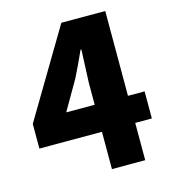

<svg xmlns="http://www.w3.org/2000/svg" viewBox="-110 -835 830 925"><g transform="rotate(-15 304.5 -372.0)"><path d="M334 -321V-430L341 -595H337Q304 -522 277 -468L192 -321ZM583 -186H500V0H334V-186H22V-309L281 -744H500V-321H583Z"/></g></svg>

Font: Source Han Sans CN Heavy
Style: Bold
Weight: 900
Designer: Ryoko NISHIZUKA (kana & ideographs); Paul D. Hunt (Latin, Greek & Cyrillic); Wenlong ZHANG (bopomofo); Sandoll Communica
Foundry: Adobe Systems Incorporated
Version: Version 1.000;PS 1;hotconv 1.0.78;makeotf.lib2.5.61930